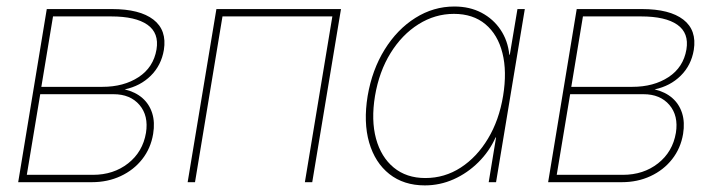

<svg xmlns="http://www.w3.org/2000/svg" viewBox="-20 -557 2178 587"><path d="M35.6 0 123 -529.3H322.3Q407.2 -529.3 449 -497.1Q490.7 -464.8 481 -404.3Q473.1 -357.4 441.2 -325.7Q409.2 -293.9 361.3 -283.7Q394 -275.9 415.3 -257.3Q436.5 -238.8 445.3 -210.9Q454.1 -183.1 448.2 -147.5Q440.9 -103.5 414.8 -70.3Q388.7 -37.1 348.9 -18.6Q309.1 0 260.7 0ZM62 -22.5H264.2Q327.1 -22.5 371.8 -57.6Q416.5 -92.8 426.3 -150.9Q434.6 -203.1 406.5 -236.1Q378.4 -269 327.1 -269H103ZM106.4 -291.5H293Q358.4 -291.5 403.8 -321.3Q449.2 -351.1 458.5 -405.8Q466.8 -456.1 430.7 -481.4Q394.5 -506.8 319.8 -506.8H142.1Z M1022.5 -529.3 934.6 0H912.1L996.1 -506.8H660.2L576.2 0H553.7L641.6 -529.3Z M1278.8 9.8Q1214.4 9.8 1170.4 -24.9Q1126.5 -59.6 1108.6 -121.3Q1090.8 -183.1 1104 -263.7Q1117.7 -343.8 1156 -405.5Q1194.3 -467.3 1249.8 -502.2Q1305.2 -537.1 1369.1 -537.1Q1416 -537.1 1452.1 -518.1Q1488.3 -499 1510.5 -465.8Q1532.7 -432.6 1537.1 -389.6H1538.6L1562 -529.3H1584.5L1496.6 0H1474.1L1496.6 -136.7H1495.1Q1476.1 -94.2 1442.6 -61Q1409.2 -27.8 1367.2 -9Q1325.2 9.8 1278.8 9.8ZM1280.3 -12.7Q1339.4 -12.7 1388.7 -44.7Q1438 -76.7 1471.9 -133.1Q1505.9 -189.5 1518.1 -263.7Q1530.3 -338.4 1516.1 -394.8Q1502 -451.2 1464.1 -482.9Q1426.3 -514.6 1367.7 -514.6Q1310.1 -514.6 1259.5 -482.9Q1209 -451.2 1174.1 -394.8Q1139.2 -338.4 1126.5 -263.7Q1114.3 -189.5 1129.6 -133.1Q1145 -76.7 1183.8 -44.7Q1222.7 -12.7 1280.3 -12.7Z M1655.8 0 1743.2 -529.3H1942.4Q2027.3 -529.3 2069.1 -497.1Q2110.8 -464.8 2101.1 -404.3Q2093.3 -357.4 2061.3 -325.7Q2029.3 -293.9 1981.4 -283.7Q2014.2 -275.9 2035.4 -257.3Q2056.6 -238.8 2065.4 -210.9Q2074.2 -183.1 2068.4 -147.5Q2061 -103.5 2034.9 -70.3Q2008.8 -37.1 1969 -18.6Q1929.2 0 1880.9 0ZM1682.1 -22.5H1884.3Q1947.3 -22.5 1991.9 -57.6Q2036.6 -92.8 2046.4 -150.9Q2054.7 -203.1 2026.6 -236.1Q1998.5 -269 1947.3 -269H1723.1ZM1726.6 -291.5H1913.1Q1978.5 -291.5 2023.9 -321.3Q2069.3 -351.1 2078.6 -405.8Q2086.9 -456.1 2050.8 -481.4Q2014.6 -506.8 1939.9 -506.8H1762.2Z"/></svg>

Font: Inter 24pt Thin
Style: Italic
Weight: 250
Italic angle: -9.3988°
Version: Version 4.001;git-66647c0bb